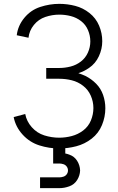

<svg xmlns="http://www.w3.org/2000/svg" viewBox="-20 -763 615 997"><path d="M188 214V158H288Q298 158 309 154.5Q320 151 326.5 142Q333 133 333 122Q333 111 326.5 102Q320 93 309 89.5Q298 86 288 86H256V0H319V34Q330 36 340 40Q366 49 380.5 72Q395 95 396 122Q395 149 380.5 172Q366 195 340 204.5Q314 214 288 214ZM287 8Q235 8 184.5 -8Q134 -24 97.5 -64Q61 -104 51 -155L111 -171Q118 -133 145 -102.5Q172 -72 210 -60Q248 -48 287 -48Q320 -48 352.5 -56.5Q385 -65 412 -85.5Q439 -106 452 -137.5Q465 -169 465 -202Q465 -235 451.5 -266Q438 -297 411.5 -317.5Q385 -338 353 -346Q321 -354 288 -354H220V-410H288Q317 -410 346.5 -417.5Q376 -425 400 -443.5Q424 -462 436.5 -490Q449 -518 449 -548Q449 -578 437 -606.5Q425 -635 401 -653.5Q377 -672 347.5 -679.5Q318 -687 288 -687Q251 -687 215.5 -675Q180 -663 156 -633.5Q132 -604 128 -567L67 -580Q73 -630 106.5 -670.5Q140 -711 189 -727Q238 -743 288 -743Q330 -743 370.5 -732.5Q411 -722 444.5 -695.5Q478 -669 494.5 -630Q511 -591 511 -549Q511 -509 493.5 -471Q476 -433 442 -410Q416 -392 387 -383Q405 -377 423 -369Q455 -353 479.5 -328Q504 -303 515.5 -269.5Q527 -236 527 -201Q527 -156 509.5 -113.5Q492 -71 456 -43Q420 -15 376 -3.5Q332 8 287 8Z"/></svg>

Font: Jozsika Light
Style: Regular
Weight: 300
Monospace: yes
Designer: Belleve Invis
Foundry: Belleve Invis
Version: 2.1.0